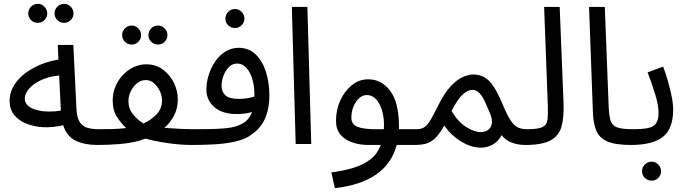

<svg xmlns="http://www.w3.org/2000/svg" viewBox="-20 -750 3576 1000"><path d="M486 5Q421 5 374.5 -17Q328 -39 309 -98Q255 -85 205.5 -87.5Q156 -90 116 -106.5Q76 -123 53 -152.5Q30 -182 30 -223Q30 -277 64 -321.5Q98 -366 156 -397Q214 -428 284 -440L281 -516H362L378 -186Q380 -139 394.5 -115.5Q409 -92 434.5 -84.5Q460 -77 496 -77Q517 -77 526.5 -65.5Q536 -54 536 -38Q536 -22 522 -8.5Q508 5 486 5ZM109 -236Q109 -213 127.5 -198Q146 -183 175 -176Q204 -169 236.5 -169Q269 -169 297 -174L288 -357Q231 -351 191 -331.5Q151 -312 130 -286.5Q109 -261 109 -236ZM314 -631Q293 -631 278.5 -645.5Q264 -660 264 -680Q264 -700 278.5 -715Q293 -730 314 -730Q334 -730 348.5 -715Q363 -700 363 -680Q363 -660 348.5 -645.5Q334 -631 314 -631ZM177 -631Q156 -631 141.5 -645.5Q127 -660 127 -680Q127 -700 141.5 -715Q156 -730 177 -730Q197 -730 211.5 -715Q226 -700 226 -680Q226 -660 211.5 -645.5Q197 -631 177 -631Z M486 5 496 -77Q530 -77 566.5 -78Q603 -79 637 -83Q613 -105 590 -140Q567 -175 567 -225Q567 -278 592 -321.5Q617 -365 657 -390Q697 -415 742 -415Q791 -415 828 -388Q865 -361 885.5 -319Q906 -277 906 -233Q906 -186 887 -149Q868 -112 836 -84Q876 -81 918 -79Q960 -77 991 -77Q1012 -77 1021.5 -65.5Q1031 -54 1031 -38Q1031 -22 1017 -8.5Q1003 5 981 5Q920 5 854 -4.5Q788 -14 738 -28Q722 -22 705 -17Q659 -4 600 0.5Q541 5 486 5ZM649 -223Q649 -184 673 -154.5Q697 -125 727 -107Q768 -125 796 -155Q824 -185 824 -227Q824 -250 813 -274.5Q802 -299 783 -316Q764 -333 739 -333Q715 -333 694.5 -317Q674 -301 661.5 -275.5Q649 -250 649 -223ZM803 -518Q782 -518 767.5 -532.5Q753 -547 753 -567Q753 -587 767.5 -602Q782 -617 803 -617Q823 -617 837.5 -602Q852 -587 852 -567Q852 -547 837.5 -532.5Q823 -518 803 -518ZM666 -518Q645 -518 630.5 -532.5Q616 -547 616 -567Q616 -587 630.5 -602Q645 -617 666 -617Q686 -617 700.5 -602Q715 -587 715 -567Q715 -547 700.5 -532.5Q686 -518 666 -518Z M981 5 991 -77Q1024 -77 1066.5 -77.5Q1109 -78 1148.5 -81.5Q1188 -85 1212 -93Q1244 -104 1263.5 -121.5Q1283 -139 1293 -167Q1275 -161 1254.5 -158.5Q1234 -156 1214 -156Q1138 -156 1096.5 -192Q1055 -228 1055 -283Q1055 -321 1067 -359.5Q1079 -398 1101 -430Q1123 -462 1154 -481.5Q1185 -501 1223 -501Q1276 -501 1312 -466Q1348 -431 1365.5 -374.5Q1383 -318 1383 -255Q1383 -180 1357.5 -126.5Q1332 -73 1273 -38Q1242 -20 1195.5 -10.5Q1149 -1 1093.5 2Q1038 5 981 5ZM1134 -303Q1134 -272 1154 -253.5Q1174 -235 1223 -235Q1266 -235 1305 -247Q1305 -253 1305 -261Q1305 -302 1294 -338.5Q1283 -375 1263 -397Q1243 -419 1215 -419Q1191 -419 1173 -401.5Q1155 -384 1144.5 -357Q1134 -330 1134 -303ZM1204 -604Q1183 -604 1168.5 -618.5Q1154 -633 1154 -653Q1154 -673 1168.5 -688Q1183 -703 1204 -703Q1224 -703 1238.5 -688Q1253 -673 1253 -653Q1253 -633 1238.5 -618.5Q1224 -604 1204 -604Z M1520 0 1500 -714H1581L1601 0Z M1724 230 1706 148Q1768 140 1819.5 124.5Q1871 109 1908 81Q1945 53 1963 5H1899Q1854 5 1815.5 -8Q1777 -21 1753.5 -48.5Q1730 -76 1730 -121Q1730 -177 1752 -226Q1774 -275 1812 -306Q1850 -337 1898 -337Q1967 -337 2012.5 -276.5Q2058 -216 2058 -91Q2058 -84 2058 -77H2148Q2169 -77 2178.5 -65.5Q2188 -54 2188 -38Q2188 -22 2174 -8.5Q2160 5 2138 5H2046Q1995 199 1724 230ZM1937 -77H1979Q1980 -87 1980 -97Q1980 -165 1955 -210Q1930 -255 1890 -255Q1869 -255 1851 -239Q1833 -223 1821.5 -196Q1810 -169 1810 -137Q1810 -102 1841.5 -89.5Q1873 -77 1937 -77Z M2138 5 2148 -77Q2176 -77 2192.5 -89Q2209 -101 2224.5 -128.5Q2240 -156 2264 -204Q2296 -268 2328.5 -302Q2361 -336 2391 -349Q2421 -362 2444 -362Q2477 -362 2503 -347.5Q2529 -333 2551.5 -298.5Q2574 -264 2599 -204Q2622 -149 2640.5 -121.5Q2659 -94 2679 -85.5Q2699 -77 2726 -77Q2747 -77 2756.5 -65.5Q2766 -54 2766 -38Q2766 -22 2752 -8.5Q2738 5 2716 5Q2677 5 2644.5 -7.5Q2612 -20 2593 -46Q2574 -12 2545.5 3.5Q2517 19 2484 19Q2435 19 2382.5 -12.5Q2330 -44 2294 -96Q2268 -50 2244.5 -28.5Q2221 -7 2196 -1Q2171 5 2138 5ZM2332 -172Q2366 -115 2408 -88.5Q2450 -62 2483 -62Q2518 -62 2534.5 -87Q2551 -112 2533 -157Q2521 -187 2508 -216Q2495 -245 2478 -264Q2461 -283 2438 -282Q2416 -281 2390 -258Q2364 -235 2332 -172Z M2716 5 2725 -77Q2782 -77 2805 -88Q2828 -99 2831.5 -126.5Q2835 -154 2833 -205L2814 -714H2895L2915 -214Q2918 -143 2905.5 -94Q2893 -45 2849.5 -20Q2806 5 2716 5Z M3267 5Q3186 5 3144 -13Q3102 -31 3086 -69Q3070 -107 3068 -167L3048 -714H3130L3150 -199Q3152 -150 3159.5 -123.5Q3167 -97 3193 -87Q3219 -77 3277 -77Q3298 -77 3307.5 -65.5Q3317 -54 3317 -38Q3317 -22 3303 -8.5Q3289 5 3267 5Z M3267 5 3277 -77Q3325 -77 3354.5 -83Q3384 -89 3397 -107.5Q3410 -126 3410 -163Q3410 -201 3392.5 -258.5Q3375 -316 3353 -373L3434 -403Q3446 -371 3458 -330Q3470 -289 3478 -249Q3486 -209 3486 -179Q3486 -79 3432.5 -37Q3379 5 3267 5ZM3374 191Q3353 191 3338.5 176.5Q3324 162 3324 142Q3324 122 3338.5 107Q3353 92 3374 92Q3394 92 3408.5 107Q3423 122 3423 142Q3423 162 3408.5 176.5Q3394 191 3374 191Z"/></svg>

Font: Noto IKEA Arabic
Style: Regular
Weight: 400
Designer: Monotype Design Team
Foundry: Monotype Imaging Inc.
Version: Version 1.200